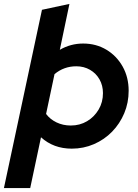

<svg xmlns="http://www.w3.org/2000/svg" viewBox="-67 -750 706 979"><path d="M-47 209 147 -700 287 -730 238 -496Q293 -528 357 -528Q423 -528 475.5 -496.5Q528 -465 558.5 -410.5Q589 -356 589 -287Q589 -226 566.5 -172.5Q544 -119 504.5 -78.5Q465 -38 412 -15Q359 8 299 8Q206 8 142 -50L87 209ZM322 -412Q259 -412 211 -372L168 -169Q188 -142 221 -126Q254 -110 294 -110Q340 -110 377 -132Q414 -154 436 -191.5Q458 -229 458 -275Q458 -314 440.5 -345Q423 -376 392 -394Q361 -412 322 -412Z"/></svg>

Font: Red Hat Display
Style: Bold Italic
Weight: 700
Italic angle: -12°
Designer: Pentagram, MCKL
Foundry: Pentagram, MCKL
Version: Version 1.023; ttfautohint (v1.8.3)